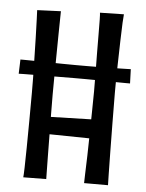

<svg xmlns="http://www.w3.org/2000/svg" viewBox="-52 -750 602 792"><g transform="rotate(5 249.5 -354.0)"><path d="M18 -426 20 -485Q20 -485 35 -485Q50 -485 75.5 -484.5Q101 -484 131.5 -483.5Q162 -483 193 -482.5Q224 -482 250 -482Q269 -482 297 -482Q325 -482 356.5 -482.5Q388 -483 415.5 -483.5Q443 -484 460 -484.5Q477 -485 477 -485L479 -426Q479 -426 460.5 -426Q442 -426 412.5 -426.5Q383 -427 350.5 -427.5Q318 -428 289.5 -428Q261 -428 244 -428Q206 -428 166 -427.5Q126 -427 92.5 -427Q59 -427 38.5 -426.5Q18 -426 18 -426ZM326 0Q326 -7 327 -37.5Q328 -68 329.5 -113Q331 -158 331.5 -208Q332 -258 333 -303.5Q334 -349 334 -381Q334 -414 333.5 -455Q333 -496 332.5 -538Q332 -580 332 -616.5Q332 -653 331.5 -677Q331 -701 330 -706L429 -708Q428 -701 426.5 -673Q425 -645 424 -600.5Q423 -556 421.5 -500Q420 -444 420 -383Q420 -321 421 -256.5Q422 -192 422.5 -136.5Q423 -81 424 -44Q425 -7 425 0ZM125 -259 385 -266V-185L125 -189ZM74 -2Q75 -9 76 -42Q77 -75 77.5 -125Q78 -175 78.5 -234Q79 -293 79 -353Q79 -414 77.5 -472.5Q76 -531 75 -579Q74 -627 72.5 -658Q71 -689 71 -694L169 -698Q169 -694 168.5 -667.5Q168 -641 167.5 -601.5Q167 -562 166.5 -517Q166 -472 165.5 -428.5Q165 -385 165 -352Q165 -320 165.5 -277Q166 -234 166.5 -188Q167 -142 167.5 -101.5Q168 -61 168.5 -34.5Q169 -8 169 -3Z"/></g></svg>

Font: Truculenta Medium
Style: Regular
Weight: 500
Version: Version 1.002